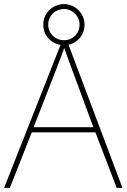

<svg xmlns="http://www.w3.org/2000/svg" viewBox="-20 -916 617 936"><path d="M549 0H577L314 -698C358 -707 392 -745 392 -796C392 -851 347 -896 292 -896C237 -896 191 -853 191 -796C191 -743 228 -705 275 -697L0 0H28L135 -271H445ZM292 -720C247 -720 215 -754 215 -796C215 -838 248 -872 292 -872C333 -872 368 -838 368 -796C368 -754 337 -720 292 -720ZM325 -594 435 -296H144L260 -593C270 -620 283 -652 293 -682C306 -645 317 -617 325 -594Z"/></svg>

Font: Noto Sans Canadian Aboriginal Thin
Style: Regular
Weight: 100
Designer: Monotype Design Team, Typotheque's Kevin King
Foundry: Monotype Imaging Inc.
Version: Version 2.004